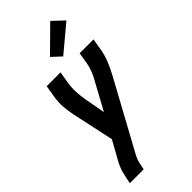

<svg xmlns="http://www.w3.org/2000/svg" viewBox="-304 -833 1108 1108"><g transform="rotate(-45 250.0 -278.5)"><path d="M33 215 34 208Q40 176 48 144.5Q56 113 72 83L139 -38L84 -293Q76 -330 73 -368.5Q70 -407 77 -447L89 -520H202L190 -447Q184 -412 186 -378Q188 -344 193 -312L217 -181L303 -339Q304 -341 305 -342.5Q306 -344 307 -345V-346Q321 -370 331 -395.5Q341 -421 346 -447L358 -520H471L459 -447Q452 -407 436 -368.5Q420 -330 400 -293L170 129Q160 148 155.5 168Q151 188 147 208L146 215ZM278 -574 222 -626 370 -772 438 -708Z"/></g></svg>

Font: Iosevka Term Curly Oblique
Style: Bold
Weight: 700
Italic angle: -9°
Designer: Belleve Invis
Foundry: Belleve Invis
Version: Version 32.3.0